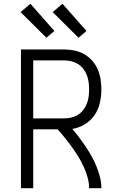

<svg xmlns="http://www.w3.org/2000/svg" viewBox="-20 -997 640 1017"><path d="M91 0V-735H320Q347 -735 374 -729.5Q401 -724 425 -710.5Q449 -697 467.5 -676.5Q486 -656 497 -631Q508 -606 512.5 -578.5Q517 -551 517 -523Q517 -488 509 -452.5Q501 -417 481 -387.5Q461 -358 430 -339Q399 -320 363 -314Q382 -292 400 -268Q418 -244 434.5 -219.5Q451 -195 465.5 -169Q480 -143 491 -115.5Q502 -88 509.5 -59Q517 -30 517 0H452Q452 -30 443.5 -59Q435 -88 422.5 -115.5Q410 -143 394 -168.5Q378 -194 360.5 -218.5Q343 -243 324 -266.5Q305 -290 285 -312H156V0ZM156 -370H320Q339 -370 358 -374.5Q377 -379 393 -389Q409 -399 421 -414.5Q433 -430 440 -448Q447 -466 449.5 -485Q452 -504 452 -523Q452 -543 449.5 -562Q447 -581 440 -599Q433 -617 421 -632.5Q409 -648 393 -658Q377 -668 358 -672.5Q339 -677 320 -677H156ZM396 -797 259 -933 311 -977 438 -833ZM226 -797 89 -933 141 -977 268 -833Z"/></svg>

Font: Iosevka Curly Light Extended
Style: Regular
Weight: 300
Width: 7
Monospace: yes
Designer: Belleve Invis
Foundry: Belleve Invis
Version: Version 11.1.0; ttfautohint (v1.8.3)